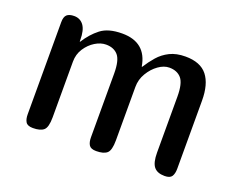

<svg xmlns="http://www.w3.org/2000/svg" viewBox="-86 -654 1002 807"><g transform="rotate(20 414.5 -251.0)"><path d="M646 -332Q646 -391 627 -413Q608 -435 573 -435Q549 -435 524.5 -417.5Q500 -400 483 -371.5Q466 -343 466 -310V-71Q466 -26 451 -13Q436 0 403 0Q379 0 371 -12.5Q363 -25 363 -47V-332Q363 -391 344 -413Q325 -435 290 -435Q266 -435 241.5 -420Q217 -405 200 -379Q183 -353 183 -320V-71Q183 -26 168 -13Q153 0 120 0Q96 0 88 -12.5Q80 -25 80 -47V-459Q80 -483 90.5 -492.5Q101 -502 123 -502Q150 -502 165.5 -481Q181 -460 181 -416V-409H183Q208 -449 242 -475.5Q276 -502 338 -502Q445 -502 462 -399H464Q481 -426 501.5 -449.5Q522 -473 551 -487.5Q580 -502 621 -502Q688 -502 718.5 -463.5Q749 -425 749 -351V-47Q749 -25 741 -12.5Q733 0 709 0Q676 0 661 -18.5Q646 -37 646 -82Z"/></g></svg>

Font: Marmelad
Style: Regular
Weight: 400
Designer: Manvel Shmavonyan
Foundry: Cyreal
Version: Version 1.110; ttfautohint (v1.8.4.7-5d5b)